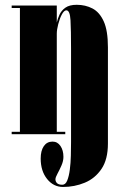

<svg xmlns="http://www.w3.org/2000/svg" viewBox="-20 -546 494 781"><path d="M236.5 214.5Q197.5 214.5 171.5 182Q145.5 149.5 145.5 99Q145.5 67 158.2 48.5Q171 30 193.5 30Q214 30 226 47.8Q238 65.5 238 92Q238 109 230 127.2Q222 145.5 213.8 160.5Q205.5 175.5 205.5 183.5Q205.5 192.5 212 199Q218.5 205.5 233.5 205.5Q246.5 205.5 253.5 188.2Q260.5 171 264 144Q267.5 117 268.2 87Q269 57 269 32V-347.5Q269 -423 266.8 -463.5Q264.5 -504 250 -504Q240.5 -504 231.5 -487Q222.5 -470 216.8 -447.5Q211 -425 211 -409V-10H245.5V0H27.5V-10H61V-513.5H27.5V-523.5H211V-454.5Q214.5 -469.5 222 -486.2Q229.5 -503 246 -514.8Q262.5 -526.5 292 -526.5Q327.5 -526.5 356.2 -511.5Q385 -496.5 402 -459Q419 -421.5 419 -353.5V38Q419 102.5 392.8 141.2Q366.5 180 324.8 197.2Q283 214.5 236.5 214.5Z"/></svg>

Font: Imbue 100pt Black
Style: Regular
Weight: 900
Designer: Tyler Finck
Foundry: Etcetera Type Company
Version: Version 1.102; ttfautohint (v1.8.3)